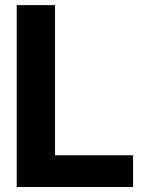

<svg xmlns="http://www.w3.org/2000/svg" viewBox="-20 -748 575 768"><path d="M46.9 0V-727.5H200.2V-127H512.2V0Z"/></svg>

Font: Inter Tight
Style: Bold
Weight: 700
Designer: Rasmus Andersson
Foundry: rsms
Version: Version 3.004; ttfautohint (v1.8.4.7-5d5b)